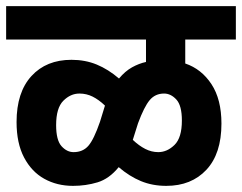

<svg xmlns="http://www.w3.org/2000/svg" viewBox="-20 -642 789 626"><path d="M0 -513V-622H749V-513H584V-435Q637 -417 669.5 -367.5Q702 -318 702 -239Q702 -141 653 -88.5Q604 -36 522 -36Q477 -36 439.5 -51.5Q402 -67 367 -97Q336 -59 298 -47.5Q260 -36 218 -36Q166 -36 124.5 -59Q83 -82 58.5 -128.5Q34 -175 34 -244Q34 -341 82.5 -394Q131 -447 213 -447Q258 -447 295.5 -431.5Q333 -416 368 -386Q388 -410 410.5 -422.5Q433 -435 456 -440V-513ZM413 -186Q433 -167 453.5 -156.5Q474 -146 496 -146Q525 -146 549 -169.5Q573 -193 573 -249Q573 -298 555 -317.5Q537 -337 515 -337Q486 -337 468 -315.5Q450 -294 430 -240ZM163 -234Q163 -185 180.5 -165.5Q198 -146 220 -146Q250 -146 268 -166.5Q286 -187 306 -245L322 -297V-298Q302 -317 282 -327Q262 -337 239 -337Q210 -337 186.5 -313.5Q163 -290 163 -234Z"/></svg>

Font: Noto Sans Devanagari UI SemiCondensed
Style: Bold
Weight: 700
Width: 4
Designer: Jelle Bosma - Monotype Design Team
Foundry: Monotype Imaging Inc.
Version: Version 2.004; ttfautohint (v1.8.4.7-5d5b)